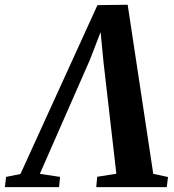

<svg xmlns="http://www.w3.org/2000/svg" viewBox="-70 -768 716 788"><path d="M454 -748.5 559 -54.5 619.5 -41.5 614.5 0H325L329 -42.5L407.5 -55L355 -511.5L338 -687L363 -688.5L299 -522.5L93.5 -54.5L176.5 -42L172.5 0H-50L-45 -42L14 -54L330 -747Z"/></svg>

Font: Merriweather 48pt
Style: Bold Italic
Weight: 700
Italic angle: -7.8°
Version: Version 2.101